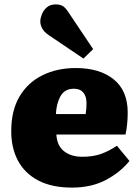

<svg xmlns="http://www.w3.org/2000/svg" viewBox="-20 -838 633 872"><path d="M307 14Q215 14 153.5 -18.5Q92 -51 61.5 -108.5Q31 -166 31 -242Q31 -336 68.5 -399.5Q106 -463 172.5 -496Q239 -529 324 -529Q433 -529 496.5 -477.5Q560 -426 560 -327Q560 -301 557.5 -275Q555 -249 550 -227H236Q239 -176 271 -151Q303 -126 354 -126Q403 -126 439 -139Q475 -152 511 -176L568 -107Q526 -55 460.5 -20.5Q395 14 307 14ZM234 -320H369Q371 -333 372 -345Q373 -357 373 -369Q373 -400 358.5 -417.5Q344 -435 316 -435Q274 -435 255 -401.5Q236 -368 234 -320ZM359 -572 202 -678Q181 -692 172 -708.5Q163 -725 163 -741Q163 -754 170 -772.5Q177 -791 192.5 -804.5Q208 -818 233 -818Q250 -818 262.5 -812Q275 -806 289 -785L403 -615Z"/></svg>

Font: Literata 12pt ExtraBold
Style: Regular
Weight: 800
Designer: Latin by Veronika Burian and Jose Scaglione. Greek by Irene Vlachou. Cyrillic by Vera Evstafieva.
Foundry: TypeTogether
Version: Version 3.002